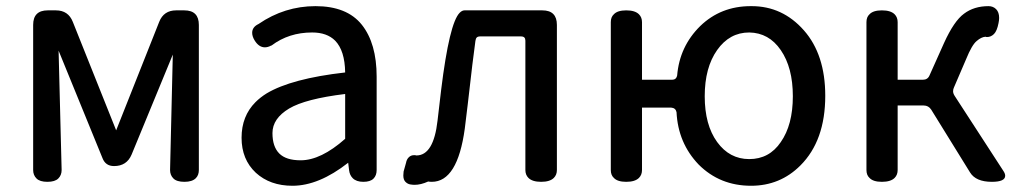

<svg xmlns="http://www.w3.org/2000/svg" viewBox="-20 -552 3282 619"><path d="M86.9 -3.9V-471.7Q86.9 -495.1 98.6 -506.8Q110.4 -518.6 133.8 -518.6H160.2Q200.2 -518.6 214.8 -481.4L354.5 -131.8L493.2 -481.4Q507.8 -518.6 547.9 -518.6H574.2Q597.7 -518.6 609.4 -506.8Q621.1 -495.1 621.1 -471.7V-3.9Q621.1 12.7 611.3 22.5Q599.6 34.2 574.7 34.2Q549.8 34.2 539.1 23.4Q528.3 12.7 528.3 -3.9L537.1 -376L404.3 -53.7Q388.7 -16.6 347.7 -16.6Q320.3 -16.6 310.5 -42L168.9 -388.7L178.7 -3.9Q178.7 12.7 168 23.4Q157.2 34.2 132.8 34.2Q108.4 34.2 97.7 23.4Q86.9 12.7 86.9 -3.9Z M804.7 4.9Q758.8 -38.1 758.8 -107.9Q758.8 -177.7 803.7 -222.7Q819.3 -238.3 839.8 -251Q919.9 -298.8 1092.8 -318.4Q1091.8 -388.7 1060.5 -420.9Q1034.2 -447.3 986.3 -447.3Q911.1 -447.3 855.5 -405.3Q855.5 -405.3 854.5 -405.3Q843.8 -399.4 834 -399.4Q814.5 -399.4 800.8 -421.9Q793 -434.6 793 -446.3Q793 -464.8 813.5 -474.6Q897.5 -532.2 997.1 -532.2Q1098.6 -532.2 1146.5 -472.2Q1194.3 -412.1 1194.3 -304.7V-3.9Q1194.3 13.7 1184.1 23.9Q1173.8 34.2 1151.4 34.2Q1128.9 34.2 1117.2 22.5Q1107.4 12.7 1105.5 -2.9L1102.5 -27.3Q1007.8 46.9 922.9 46.9Q850.6 46.9 804.7 4.9ZM858.4 -123Q858.4 -79.1 880.4 -57.1Q902.3 -35.2 949.2 -35.2Q1014.6 -35.2 1092.8 -104.5V-249Q964.8 -233.4 912.1 -202.1Q858.4 -169.9 858.4 -123Z M1477.5 -518.6H1728.5Q1752 -518.6 1763.7 -506.8Q1775.4 -495.1 1775.4 -471.7V-3.9Q1775.4 11.7 1765.6 21.5Q1752.9 34.2 1724.6 34.2Q1696.3 34.2 1683.6 21.5Q1673.8 11.7 1673.8 -3.9V-420.9Q1673.8 -427.7 1670.4 -431.2Q1667 -434.6 1659.2 -434.6H1528.3Q1520.5 -434.6 1517.1 -431.2Q1513.7 -427.7 1512.7 -419.9Q1512.7 -419.9 1502.9 -343.8Q1485.4 -191.4 1478.5 -137.7Q1455.1 34.2 1372.1 34.2Q1366.2 34.2 1360.4 33.2Q1336.9 43.9 1316.4 43.9Q1310.5 43.9 1302.2 42.5Q1293.9 41 1287.1 34.2Q1280.3 27.3 1280.3 13.7Q1280.3 7.8 1281.2 1Q1281.2 1 1289.1 -27.3Q1291 -38.1 1297.9 -44.9Q1304.7 -51.8 1315.4 -51.8Q1319.3 -51.8 1322.3 -50.8Q1377.9 -50.8 1390.6 -163.1L1402.3 -262.7Q1428.7 -477.5 1461.9 -510.7Q1469.7 -518.6 1477.5 -518.6Z M2395.5 -39.1Q2460 -39.1 2497.1 -93.8Q2536.1 -149.4 2536.1 -241.7Q2536.1 -334 2497.1 -390.6Q2459 -446.3 2395.5 -447.3Q2332 -447.3 2292 -390.6Q2252 -334 2252 -241.7Q2252 -149.4 2292 -94.2Q2332 -39.1 2395.5 -39.1ZM2401.4 46.9Q2300.8 46.9 2232.4 -21.5Q2166 -90.8 2161.1 -190.4Q2158.2 -204.1 2143.6 -205.1H2049.8V-3.9Q2049.8 11.7 2040 21.5Q2027.3 34.2 1999 34.2Q1970.7 34.2 1959 21.5Q1949.2 12.7 1949.2 -3.9V-480.5Q1949.2 -497.1 1959 -505.9Q1970.7 -518.6 1999 -518.6Q2027.3 -518.6 2040 -505.9Q2049.8 -496.1 2049.8 -480.5V-294.9H2145.5Q2154.3 -294.9 2158.2 -298.8Q2162.1 -302.7 2163.1 -308.6Q2170.9 -402.3 2237.3 -467.8Q2303.7 -532.2 2400.4 -532.2Q2401.4 -532.2 2403.3 -532.2Q2502.9 -532.2 2571.8 -454.1Q2640.6 -376 2640.6 -243.2Q2640.6 -98.6 2560.5 -18.6Q2495.1 46.9 2401.4 46.9Z M3162.1 -432.6Q3159.2 -432.6 3157.2 -433.6Q3143.6 -432.6 3128.9 -419.9Q3113.3 -407.2 3094.7 -361.3L3055.7 -270.5Q3052.7 -264.6 3052.7 -257.8Q3052.7 -251 3057.6 -243.2L3214.8 -1Q3220.7 7.8 3220.7 14.6Q3220.7 34.2 3177.7 34.2Q3126 34.2 3107.4 3.9L2982.4 -198.2Q2973.6 -211.9 2958 -211.9H2874V-3.9Q2874 11.7 2864.3 21.5Q2851.6 34.2 2823.2 34.2Q2794.9 34.2 2783.2 21.5Q2773.4 12.7 2773.4 -3.9V-480.5Q2773.4 -497.1 2783.2 -505.9Q2794.9 -518.6 2823.2 -518.6Q2851.6 -518.6 2864.3 -505.9Q2874 -496.1 2874 -480.5V-294.9H2955.1Q2970.7 -294.9 2976.6 -308.6L3023.4 -413.1Q3055.7 -484.4 3087.9 -507.8Q3120.1 -532.2 3167 -532.2Q3181.6 -532.2 3191.4 -522.5Q3201.2 -512.7 3201.2 -494.1Q3201.2 -487.3 3199.2 -477.5Q3194.3 -452.1 3184.6 -442.4Q3174.8 -432.6 3162.1 -432.6Z"/></svg>

Font: TaiwanPearl
Style: Regular
Weight: 400
Version: Version 2.102